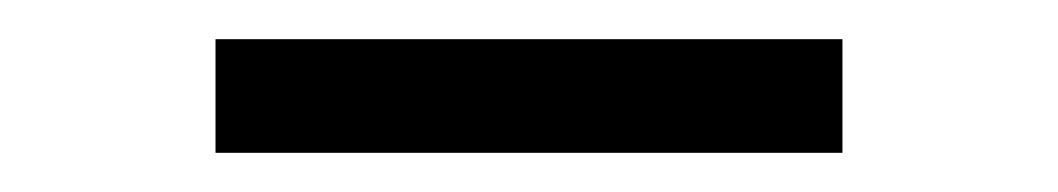

<svg xmlns="http://www.w3.org/2000/svg" viewBox="-20 -715 540 98"><path d="M90 -637V-695H410V-637Z"/></svg>

Font: Nunito Sans 6pt Light
Style: Regular
Weight: 300
Version: Version 3.101;gftools[0.9.27]